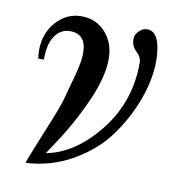

<svg xmlns="http://www.w3.org/2000/svg" viewBox="-58 -482 503 542"><g transform="rotate(10 193.5 -211.5)"><path d="M360 -378Q363 -360 363 -342Q363 -289 342 -231Q321 -173 283.5 -121Q246 -69 184.5 -33.5Q123 2 50 6Q50 2 66 -37.5Q82 -77 102.5 -127.5Q123 -178 129 -203Q130 -209 138 -236.5Q146 -264 151 -287Q156 -310 156 -328Q156 -382 109 -382Q83 -382 66.5 -359Q50 -336 50 -290H34Q32 -306 32 -313Q32 -363 62 -396Q92 -429 133 -429Q176 -429 203 -399Q230 -369 230 -323Q230 -298 222.5 -268.5Q215 -239 203.5 -212Q192 -185 178 -157.5Q164 -130 150.5 -107.5Q137 -85 125.5 -67.5Q114 -50 107.5 -40.5Q101 -31 102 -31Q184 -47 251 -131.5Q318 -216 318 -328Q318 -344 303.5 -357.5Q289 -371 289 -391Q289 -404 299.5 -414.5Q310 -425 323 -425Q352 -425 360 -378Z"/></g></svg>

Font: GFS BodoniClassic
Style: Regular
Weight: 400
Designer: George D. Matthiopoulos
Foundry: George D. Matthiopoulos
Version: Macromedia Fontographer 4.1.5 140901